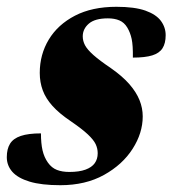

<svg xmlns="http://www.w3.org/2000/svg" viewBox="-38 -530 508 565"><path d="M82.5 -137.5Q82.5 -108 87.2 -87.5Q92 -67 103 -51.5Q114 -36 129.5 -30Q145 -24 166 -24Q195 -24 213.5 -30.8Q232 -37.5 240.8 -49.8Q249.5 -62 249.5 -79Q249.5 -93 243.5 -105.8Q237.5 -118.5 220.5 -134.5Q203.5 -150.5 170 -173.5Q136.5 -196 116.5 -218.2Q96.5 -240.5 87.8 -264.2Q79 -288 79 -315.5Q79 -369.5 105.5 -413.5Q132 -457.5 182.5 -483.8Q233 -510 304.5 -510Q358 -510 389.8 -498.8Q421.5 -487.5 435.5 -468.5Q449.5 -449.5 449.5 -426.5Q449.5 -402.5 440.2 -388Q431 -373.5 410 -367Q389 -360.5 353 -360.5Q353.5 -396.5 349.5 -415.2Q345.5 -434 336.5 -449Q327.5 -464 313.2 -470Q299 -476 279.5 -476Q241.5 -476 223.5 -460.5Q205.5 -445 205.5 -423Q205.5 -409.5 212.2 -396.8Q219 -384 237 -368Q255 -352 289 -329Q322.5 -305.5 342.8 -282.2Q363 -259 372.5 -235.5Q382 -212 382 -187.5Q382 -138.5 352.2 -92Q322.5 -45.5 268 -15.2Q213.5 15 139.5 15Q84 15 49.2 4.5Q14.5 -6 -1.8 -24.5Q-18 -43 -18 -67.5Q-18 -91.5 -8.5 -107Q1 -122.5 23.2 -130Q45.5 -137.5 82.5 -137.5Z"/></svg>

Font: Newsreader 60pt ExtraBold
Style: Italic
Weight: 800
Italic angle: -17°
Designer: Hugues Gentile
Foundry: Production Type
Version: Version 1.003